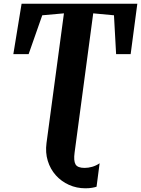

<svg xmlns="http://www.w3.org/2000/svg" viewBox="-20 -763 761 1036"><path d="M441 253Q393.5 253 352.2 234.5Q311 216 281.2 182.8Q251.5 149.5 237.8 105Q224 60.5 231 8.5L325 -691L208 -680.5L134.5 -471H52L96.5 -743H721L685 -471H606.5L595 -680.5L483 -691L382.5 60.5Q376.5 104.5 387.5 123.8Q398.5 143 436.5 143Q456.5 143 477.5 137Q498.5 131 517.5 118L501 244.5Q492.5 247.5 476.8 250.2Q461 253 441 253Z"/></svg>

Font: Merriweather 36pt ExtraBold
Style: Italic
Weight: 800
Italic angle: -7.8°
Version: Version 2.101